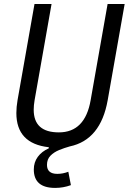

<svg xmlns="http://www.w3.org/2000/svg" viewBox="-20 -713 630 940"><path d="M250 207Q145.5 207 145.5 116.7Q145.5 81.5 165 54.9Q184.6 28.3 218.8 13.2V7.8Q60.1 -9.8 60.1 -159.7Q60.1 -189 65.9 -222.7L148.9 -693.4H232.4L149.4 -222.7Q145 -197.3 145 -175.8Q145 -64.9 268.1 -64.9Q396.5 -64.9 423.8 -222.7L506.8 -693.4H590.3L507.3 -222.7Q472.7 -27.8 321.3 3.9Q294.9 11.2 269.3 21.7Q243.7 32.2 226.8 49.6Q210 66.9 210 94.2Q210 138.2 260.7 138.2Q287.6 138.2 314.5 127.9L327.1 193.4Q290 207 250 207Z"/></svg>

Font: CaskaydiaCove NFP SemiLight
Style: Italic
Weight: 350
Italic angle: -10°
Designer: Aaron Bell
Foundry: Saja Typeworks
Version: Version 2111.001; VTT 6.35;Nerd Fonts 3.1.1